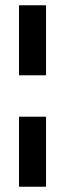

<svg xmlns="http://www.w3.org/2000/svg" viewBox="-20 -708 258 728"><path d="M154.5 -422.5H52V-688H154.5ZM154.5 0H52V-265.5H154.5Z"/></svg>

Font: Lucymar Sans SemiBold
Style: Regular
Weight: 600
Foundry: The League of Moveable Type (original font) / Main changes by Cristiano Sobral with portions from Mirco Monsees
Version: Version 2.001;August 30, 2020;FontCreator 13.0.0.2681 64-bit